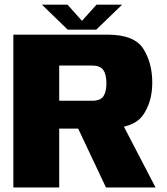

<svg xmlns="http://www.w3.org/2000/svg" viewBox="-20 -828 736 848"><path d="M39 0H241.5V-260H446Q569 -260 610.8 -318.5Q652.5 -377 652.5 -463Q652.5 -550 613 -612.5Q573.5 -675 454 -675H39ZM448 0H667L500.5 -320L300.5 -312.5ZM241.5 -383V-538.5H387Q422.5 -538.5 436.2 -518.8Q450 -499 450 -460Q450 -422 436.5 -402.5Q423 -383 387 -383ZM279 -697H405L519.5 -807.5H406.5L342 -736L278 -807.5H165Z"/></svg>

Font: Anybody Thin ExtraBold
Style: Regular
Weight: 800
Version: Version 1.113;gftools[0.9.25]